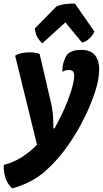

<svg xmlns="http://www.w3.org/2000/svg" viewBox="-37 -794 569 1064"><path d="M258.8 -83Q258.8 -126 255.9 -162.1Q252 -198.2 245.1 -226.6Q224.6 -316.4 182.6 -495.1Q174.8 -499 162.1 -501Q149.4 -503.9 128.9 -503.9Q100.6 -503.9 80.1 -499Q58.6 -493.2 46.9 -485.4Q86.9 -320.3 168 7.8Q131.8 45.9 85 76.2Q38.1 106.4 -16.6 120.1Q-16.6 164.1 -4.9 197.3Q7.8 230.5 31.2 250Q136.7 220.7 210.9 157.2Q284.2 92.8 342.8 7.8Q365.2 -24.4 386.7 -60.5Q408.2 -96.7 427.7 -135.7Q463.9 -207 488.3 -280.3Q512.7 -352.5 512.7 -411.1Q512.7 -458 489.3 -488.3Q465.8 -517.6 412.1 -517.6Q384.8 -517.6 368.2 -511.7Q350.6 -504.9 338.9 -496.1Q326.2 -482.4 316.4 -452.1Q306.6 -421.9 309.6 -396.5Q315.4 -399.4 324.2 -403.3Q332 -406.2 342.8 -406.2Q360.4 -406.2 367.2 -398.4Q374 -390.6 374 -373Q374 -357.4 369.1 -335Q364.3 -312.5 356.4 -287.1Q340.8 -238.3 316.4 -183.6Q291 -127.9 265.6 -83Q263.7 -83 258.8 -83ZM156.2 -636.7Q158.2 -611.3 168.9 -589.8Q180.7 -569.3 197.3 -553.7Q239.3 -592.8 325.2 -669.9Q348.6 -641.6 418 -557.6Q440.4 -564.5 458 -580.1Q474.6 -594.7 486.3 -619.1Q450.2 -670.9 377.9 -774.4Q351.6 -774.4 324.2 -771.5Q296.9 -767.6 276.4 -758.8Q236.3 -718.8 156.2 -636.7Z"/></svg>

Font: cl
Style: Bold Italic
Weight: 400
Designer: Mitja Miklavcic
Version: Version 7.504; 2011; Build 1022